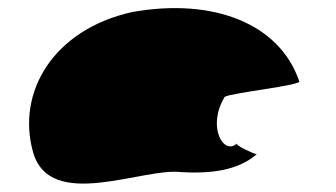

<svg xmlns="http://www.w3.org/2000/svg" viewBox="-20 -564 813 464"><path d="M60 -196C101 -52 326 -160 418 -148C490 -144 555 -152 600 -191C592 -193 550 -212 552 -217C521 -188 479 -257 523 -330C540 -340 713 -358 703 -368C656 -506 497 -570 300 -535C109 -493 19 -341 60 -196ZM552 -217C552 -217 552 -218 552 -218C552 -218 552 -217 552 -217ZM601 -192 600 -191C602 -191 602 -191 601 -190Z"/></svg>

Font: Ampere
Style: SuExt
Weight: 400
Version: Version 1